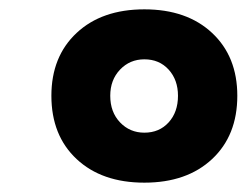

<svg xmlns="http://www.w3.org/2000/svg" viewBox="-20 -733 531 411"><path d="M289 -342Q198 -342 144 -392.5Q90 -443 90 -528Q90 -612 144 -662.5Q198 -713 289 -713Q380 -713 434 -662.5Q488 -612 488 -528Q488 -443 434 -392.5Q380 -342 289 -342ZM289 -449Q321 -449 341 -471Q361 -493 361 -528Q361 -562 341 -584Q321 -606 289 -606Q258 -606 237 -584Q216 -562 216 -528Q216 -493 237 -471Q258 -449 289 -449Z"/></svg>

Font: Prodigy Sans
Style: Bold Italic
Weight: 700
Italic angle: -13°
Designer: Wei Huang
Foundry: Wei Huang
Version: Version 1.003; ttfautohint (v1.8.3)